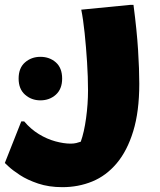

<svg xmlns="http://www.w3.org/2000/svg" viewBox="-60 -514 660 794"><path d="M40 -12Q67 20 100.5 40.5Q134 61 169 70.5Q204 80 232 80Q245 80 255.5 77.5Q266 75 274 72Q288 33 296 -25.5Q304 -84 304 -140Q304 -195 300 -257.5Q296 -320 290 -377.5Q284 -435 276 -474L480 -494H492Q506 -387 511 -307Q516 -227 516 -168Q516 -53 491 28.5Q466 110 422.5 161.5Q379 213 321.5 236.5Q264 260 198 260Q142 260 97.5 245Q53 230 22.5 210Q-8 190 -24 175Q-40 160 -40 160L28 -12ZM107 -99Q70 -99 43.5 -122.5Q17 -146 17 -189Q17 -233 43.5 -256Q70 -279 107 -279Q145 -279 171 -256Q197 -233 197 -189Q197 -146 171 -122.5Q145 -99 107 -99Z"/></svg>

Font: Kufam Black
Style: Regular
Weight: 900
Designer: Wael Morcos, Artur Schmal
Foundry: Original Type
Version: Version 1.301; ttfautohint (v1.8.3)